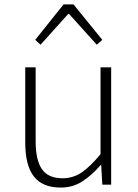

<svg xmlns="http://www.w3.org/2000/svg" viewBox="-20 -834 623 867"><path d="M254 13Q172 13 133 -37Q94 -87 94 -190V-530H141V-196Q141 -111 169.5 -70Q198 -29 262 -29Q310 -29 349 -55.5Q388 -82 434 -138V-530H482V0H442L437 -89H435Q395 -43 352 -15Q309 13 254 13ZM139 -654 267 -814H312L442 -654L417 -632L292 -771H288L163 -632Z"/></svg>

Font: Noto Sans KR ExtraLight
Style: Regular
Weight: 250
Designer: Ryoko NISHIZUKA  (kana, bopomofo & ideographs); Paul D. Hunt (Latin, Greek & Cyrillic); Sandoll Communications , Soo-you
Foundry: Adobe
Version: Version 2.004-H2;hotconv 1.0.118;makeotfexe 2.5.65603